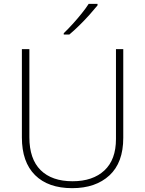

<svg xmlns="http://www.w3.org/2000/svg" viewBox="-20 -970 756 1000"><path d="M622 -252Q622 -123 550 -56.5Q478 10 356 10Q231 10 162.5 -58Q94 -126 94 -254V-714H133V-255Q133 -142 191.5 -84Q250 -26 358 -26Q463 -26 523.5 -82Q584 -138 584 -246V-714H622ZM488 -942Q471 -921 446.5 -893.5Q422 -866 394 -838.5Q366 -811 341 -790H312V-797Q333 -817 358 -844.5Q383 -872 405.5 -900Q428 -928 442 -950H488Z"/></svg>

Font: Noto Sans Gujarati ExtraLight
Style: Regular
Weight: 200
Designer: Jelle Bosma - Monotype Design Team, Universal Thirst
Foundry: Monotype Imaging Inc.
Version: Version 2.106; ttfautohint (v1.8.4.7-5d5b)